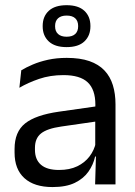

<svg xmlns="http://www.w3.org/2000/svg" viewBox="-20 -728 534 758"><path d="M355.5 0 359 -118.5 356 -131V-286.5L356.5 -315Q356.5 -374.5 326.2 -403Q296 -431.5 230.5 -431.5Q178 -431.5 134.2 -416.5Q90.5 -401.5 56.5 -381.5L64 -450.5Q83 -462 109.2 -473.2Q135.5 -484.5 169.2 -492Q203 -499.5 243.5 -499.5Q296 -499.5 332.8 -486.8Q369.5 -474 392.2 -450Q415 -426 425.5 -392Q436 -358 436 -316V0ZM187.5 10.5Q115 10.5 76.2 -24.8Q37.5 -60 37.5 -125.5V-140Q37.5 -207.5 79.2 -240.8Q121 -274 212 -287L366.5 -309L371 -250L222 -228.5Q166 -220.5 142 -201.2Q118 -182 118 -144.5V-136.5Q118 -98 141.8 -77.5Q165.5 -57 213 -57Q255 -57 285 -71.5Q315 -86 333.5 -110.5Q352 -135 358.5 -165L371 -110H355.5Q348.5 -78 329.2 -50.5Q310 -23 275.5 -6.2Q241 10.5 187.5 10.5ZM148.5 -624V-625.5Q148.5 -663 172.5 -685.2Q196.5 -707.5 243 -707.5Q289.5 -707.5 313.2 -685.2Q337 -663 337 -625.5V-624Q337 -587 313.2 -564.5Q289.5 -542 243 -542Q196.5 -542 172.5 -564.5Q148.5 -587 148.5 -624ZM197.5 -624Q197.5 -604.5 209.2 -593.8Q221 -583 243 -583Q265.5 -583 277 -593.8Q288.5 -604.5 288.5 -624V-625.5Q288.5 -645 277 -655.8Q265.5 -666.5 243 -666.5Q221 -666.5 209.2 -655.8Q197.5 -645 197.5 -625.5Z"/></svg>

Font: Anek Bangla Medium
Style: Regular
Weight: 400
Version: Version 1.003